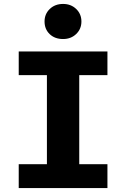

<svg xmlns="http://www.w3.org/2000/svg" viewBox="-20 -954 640 974"><path d="M525 -573H382V-121H525V0H75V-121H218V-573H75V-693H525ZM393 -845Q393 -807 366.5 -781.5Q340 -756 300 -756Q258 -756 232 -781Q206 -806 206 -845Q206 -883 232.5 -908.5Q259 -934 300 -934Q340 -934 366.5 -908.5Q393 -883 393 -845Z"/></svg>

Font: Fira Mono
Style: Bold
Weight: 700
Monospace: yes
Designer: Carrois Corporate & Edenspiekermann AG
Foundry: Carrois Corporate GbR & Edenspiekermann AG
Version: Version 3.206